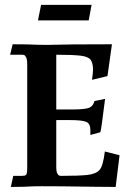

<svg xmlns="http://www.w3.org/2000/svg" viewBox="-20 -757 520 778"><path d="M448.7 0.5Q390.1 0.5 233.9 -2L148.4 -2.4Q119.6 -2.4 115.2 -2Q81.5 0.5 23.9 0.5L33.7 -44.4H68.8Q81.1 -44.4 85.7 -48.3Q90.3 -52.2 90.3 -79.6V-494.6Q90.3 -516.6 85.9 -524.7Q81.5 -532.7 77.9 -533.9Q74.2 -535.2 68.8 -535.2H21L31.2 -577.6Q97.7 -577.6 130.9 -575.7Q141.1 -575.2 157.2 -575.2H176.3Q251 -577.6 433.6 -577.6L415.5 -448.7L353 -433.6Q356.9 -463.4 356.9 -474.6Q356.9 -501 347.4 -514.4Q337.9 -527.8 305.7 -531.5Q273.4 -535.2 208 -535.2V-313.5H280.3Q326.7 -314 342 -320.6Q357.4 -327.1 362.8 -347.7L405.8 -356.4Q390.1 -229 386.7 -221.2L346.2 -210V-230.5Q346.2 -256.3 329.1 -263.4Q312 -270.5 260.3 -270.5H208V-82.5Q208 -61 212.4 -53.7Q216.8 -46.4 220.2 -45.4Q223.6 -44.4 229.5 -44.4Q299.8 -44.4 334 -48.1Q368.2 -51.8 383.1 -68.1Q397.9 -84.5 404.8 -143.1L464.4 -127.9ZM339.4 -674.3H133.8L146.5 -737.3H351.1Z"/></svg>

Font: Quaaykop
Style: Bold
Weight: 700
Designer: Tup Wanders
Foundry: Free font, DO NOT SELL
Version: Version 1.00;July 31, 2023;FontCreator 11.5.0.2430 64-bit